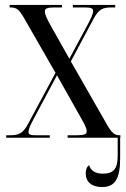

<svg xmlns="http://www.w3.org/2000/svg" viewBox="-20 -556 510 775"><path d="M5 0H181V-10H126C102 -10 95 -13 95 -24C95 -34 102 -50 118 -80L210 -252L304 -85C320 -57 330 -39 330 -26C330 -15 322 -10 290 -10H253V0H455V72C455 125 439 145 395 145C364 145 346 132 340 111C331 116 326 128 326 144C326 178 350 199 392 199C445 199 465 165 465 81V0H466V-10H464C443 -10 432 -17 409 -58L266 -308L356 -477C379 -520 394 -526 433 -526H445V-536H274V-526H322C350 -526 356 -521 356 -512C356 -500 347 -481 332 -453L260 -319L185 -452C169 -480 161 -499 161 -510C161 -521 169 -526 200 -526H230V-536H19V-526H21C47 -526 57 -519 80 -478L204 -262L96 -61C73 -17 58 -10 18 -10H5Z"/></svg>

Font: Noto Serif Display ExtraCondensed
Style: Regular
Weight: 400
Width: 2
Designer: Monotype Design Team
Foundry: Monotype Imaging Inc.
Version: Version 2.009